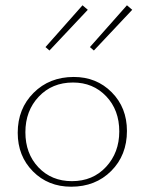

<svg xmlns="http://www.w3.org/2000/svg" viewBox="-20 -703 547 726"><path d="M167 -512 152 -525 292 -683 312 -666ZM335 -512 320 -525 460 -683 480 -666ZM249 3Q162 3 104.5 -55Q47 -113 47 -201Q47 -292 107 -352Q167 -412 259 -412Q345 -412 402.5 -354Q460 -296 460 -208Q460 -116 400.5 -56.5Q341 3 249 3ZM252 -18Q331 -18 381 -72Q431 -126 431 -206Q431 -287 381.5 -339Q332 -391 256 -391Q177 -391 126.5 -337.5Q76 -284 76 -203Q76 -122 125.5 -70Q175 -18 252 -18Z"/></svg>

Font: EauTestInfant Extralight
Style: Regular
Weight: 250
Designer: Christian Thalmann (Catharsis Fonts)
Version: Version 0.001;PS 000.001;hotconv 1.0.88;makeotf.lib2.5.64775